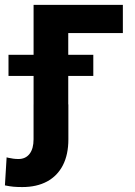

<svg xmlns="http://www.w3.org/2000/svg" viewBox="-79 -550 545 777"><path d="M418.2 -416.1H197.2V0H56.9V-530.3H418.2ZM-44.6 -328.1H298.6V-242.7H-44.6ZM197.7 -127.6V13.9Q197.7 75.3 175.6 118.5Q153.5 161.7 111.6 184.4Q69.6 207 11.2 207Q-9.2 207 -24.8 205.6Q-40.4 204.1 -59.1 200.2L-52.2 86.8Q-50.7 86.8 -49.5 87.3Q-48.2 87.8 -47.2 88.2Q-35 90.7 -25.4 92.1Q-15.8 93.5 -4.1 93.5Q24.6 93.5 40.7 72.6Q56.8 51.8 56.8 13.9V-127.6Z"/></svg>

Font: WEMIX Pretendard Variable
Style: Regular
Weight: 400
Designer: Base glyphs from Inter by Rasmus Andersson; Hangeul glyphs from Noto Sans CJK(Source Han Sans) by Jang Soo-young and Kan
Foundry: Kil Hyung-jin
Version: Version 1.000;Glyphs 3.2 (3208)